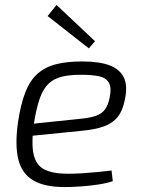

<svg xmlns="http://www.w3.org/2000/svg" viewBox="-20 -746 573 778"><path d="M313 -497Q383 -497 424.5 -481Q466 -465 482 -431.5Q498 -398 486 -343Q478 -299 457.5 -273Q437 -247 401.5 -234Q366 -221 311 -216L72 -192L78 -241L310 -265Q347 -269 369.5 -277Q392 -285 405 -302Q418 -319 424 -349Q433 -392 420.5 -412Q408 -432 379 -437.5Q350 -443 308 -443Q263 -443 231.5 -435.5Q200 -428 178 -408Q156 -388 142 -349.5Q128 -311 118 -249Q106 -164 116.5 -119.5Q127 -75 161.5 -58.5Q196 -42 254 -42Q282 -42 314 -44Q346 -46 376.5 -49Q407 -52 432 -55L437 -12Q415 -4 379.5 1.5Q344 7 307 9.5Q270 12 242 12Q160 12 114 -15.5Q68 -43 54 -101Q40 -159 53 -251Q64 -325 83 -373Q102 -421 133 -448Q164 -475 208 -486Q252 -497 313 -497ZM209 -726 365 -579 340 -550 173 -681Z"/></svg>

Font: Exo 2 Light
Style: Italic
Weight: 300
Italic angle: -8°
Designer: Natanael Gama
Foundry: Natanael Gama
Version: Version 2.010